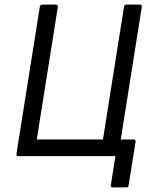

<svg xmlns="http://www.w3.org/2000/svg" viewBox="-20 -675 649 830"><path d="M467 135Q458 135 459 126L479 0H59Q50 0 51 -9L152 -645Q153 -655 163 -655H222Q231 -655 230 -645L139 -72H425L516 -645Q517 -655 526 -655H585Q594 -655 593 -645L502 -72H559Q567 -72 566 -62L536 126Q536 135 526 135Z"/></svg>

Font: Sofia Sans Semi Condensed
Style: Italic
Weight: 400
Italic angle: -9°
Designer: Botio Nikoltchev, Ani Petrova
Foundry: lettersoup
Version: Version 4.101